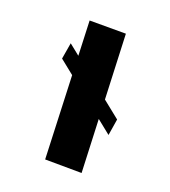

<svg xmlns="http://www.w3.org/2000/svg" viewBox="-122 -701 514 581"><g transform="rotate(30 135.0 -410.0)"><path d="M32.8 -615.4 126.5 -184 242.5 -203.6 147.8 -635.7ZM18.2 -474 255.5 -344 254.7 -397.5 17.8 -527.1Z"/></g></svg>

Font: Jost* Book
Style: Regular
Weight: 400
Version: Version 3.000